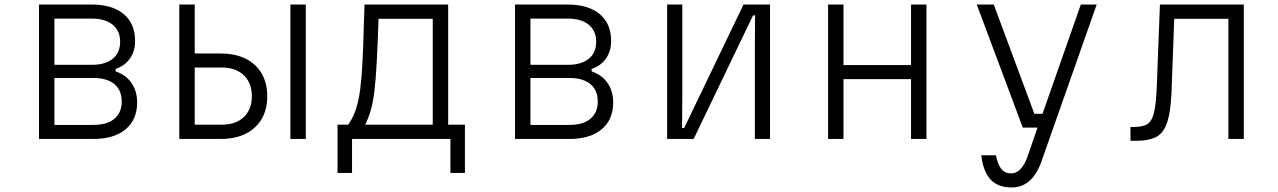

<svg xmlns="http://www.w3.org/2000/svg" viewBox="-20 -613 5640 847"><path d="M152 0V-593H384Q475 -593 525.5 -551Q576 -509 576 -432Q576 -387 553 -354.5Q530 -322 490 -309V-298Q535 -283 560 -247Q585 -211 585 -161Q585 -85 534 -42.5Q483 0 392 0ZM220 -327H385Q444 -327 477 -353.5Q510 -380 510 -429Q510 -477 477 -504Q444 -531 385 -531H220ZM220 -62H392Q452 -62 484.5 -89Q517 -116 517 -165Q517 -215 484.5 -242Q452 -269 392 -269H220Z M771 0V-593H839V-377H954Q1049 -377 1104 -326.5Q1159 -276 1159 -188Q1159 -101 1104 -50.5Q1049 0 954 0ZM1261 0V-593H1329V0ZM839 -63H959Q1020 -63 1055.5 -96.5Q1091 -130 1091 -189Q1091 -247 1055.5 -281Q1020 -315 959 -315H839Z M1469 150V-63H1516Q1533 -87 1544 -114.5Q1555 -142 1562.5 -179.5Q1570 -217 1574.5 -272Q1579 -327 1582 -405Q1585 -483 1588 -593H1957V-63H2031V150H1967V0H1533V150ZM1591 -63H1889V-530H1650Q1646 -417 1642 -340.5Q1638 -264 1632 -213.5Q1626 -163 1616 -128Q1606 -93 1591 -63Z M2252 0V-593H2484Q2575 -593 2625.5 -551Q2676 -509 2676 -432Q2676 -387 2653 -354.5Q2630 -322 2590 -309V-298Q2635 -283 2660 -247Q2685 -211 2685 -161Q2685 -85 2634 -42.5Q2583 0 2492 0ZM2320 -327H2485Q2544 -327 2577 -353.5Q2610 -380 2610 -429Q2610 -477 2577 -504Q2544 -531 2485 -531H2320ZM2320 -62H2492Q2552 -62 2584.5 -89Q2617 -116 2617 -165Q2617 -215 2584.5 -242Q2552 -269 2492 -269H2320Z M2923 0V-593H2990V-204L2989 -48H2998L3260 -593H3377V0H3310V-396L3311 -545H3302L3040 0Z M3633 0V-593H3701V-326H3999V-593H4067V0H3999V-264H3701V0Z M4289 -593H4364L4543 -111H4579L4748 -593H4818L4573 103Q4532 214 4443 214Q4382 214 4349.5 178.5Q4317 143 4309 72H4373Q4382 113 4397.5 132.5Q4413 152 4441 152Q4484 152 4511 83L4557 -50H4492Z M4967 8V-53H4984Q5020 -53 5040.5 -65Q5061 -77 5070.5 -115Q5080 -153 5083 -229L5097 -593H5467V0H5399V-530H5160L5148 -205Q5144 -114 5127 -68Q5110 -22 5077 -7Q5044 8 4995 8Z"/></svg>

Font: Martian Mono ExtraLight
Style: Regular
Weight: 200
Monospace: yes
Designer: Roman Shamin
Foundry: Evil Martians
Version: Version 1.000; ttfautohint (v1.8.4.7-5d5b)